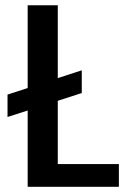

<svg xmlns="http://www.w3.org/2000/svg" viewBox="-20 -715 484 735"><path d="M293 -445.8V-358.9L201.2 -329.1V-86.9H435.1V0H85.9V-292L8.8 -267.1V-353L85.9 -377.9V-694.8H201.2V-416Z"/></svg>

Font: PoppinsZ Medium
Style: Regular
Weight: 500
Designer: Ninad Kale (Devanagari), Jonny Pinhorn (Latin)
Foundry: Indian Type Foundry
Version: Version 3.002;FEAKit 1.0